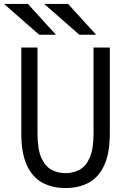

<svg xmlns="http://www.w3.org/2000/svg" viewBox="-24 -941 660 973"><path d="M308 12Q240.5 12 190.2 -15.5Q140 -43 112 -103.8Q84 -164.5 84 -265V-700H166V-265Q166 -185 185.5 -141.2Q205 -97.5 237.5 -80.5Q270 -63.5 308 -63.5Q346 -63.5 378.5 -80.5Q411 -97.5 430.5 -141.2Q450 -185 450 -265V-700H532.5V-265Q532.5 -165 504.5 -104Q476.5 -43 426 -15.5Q375.5 12 308 12ZM378 -765 200 -921H321L463 -765ZM174.5 -765 -3.5 -921H117.5L259.5 -765Z"/></svg>

Font: Overpass Mono Light
Style: Regular
Weight: 400
Monospace: yes
Version: Version 4.000